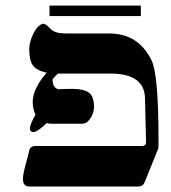

<svg xmlns="http://www.w3.org/2000/svg" viewBox="-20 -679 623 699"><path d="M506.3 -15.1Q500 0 483.9 0H86.4Q63.5 0 63.5 -27.8Q63.5 -43 72.3 -76.2Q86.4 -128.4 86.4 -130.9Q90.3 -147.5 109.4 -147.5H496.6Q511.7 -147.5 511.7 -162.6L507.8 -322.3Q505.4 -411.1 382.3 -411.1H190.4Q171.4 -392.1 171.4 -388.7Q171.4 -359.4 192.9 -354Q218.3 -355.5 243.7 -355.5Q284.2 -355.5 303.2 -342Q322.3 -328.6 322.3 -289.6Q322.3 -269 309.6 -248.8Q296.9 -228.5 277.8 -228.5H167.5Q158.7 -228.5 149.9 -231Q116.7 -197.8 100.1 -198.2Q96.2 -198.2 92.5 -201.4Q88.9 -204.6 88.9 -211.9Q88.9 -226.1 109.4 -261.7Q99.1 -282.2 99.1 -307.1Q99.1 -356.4 149.9 -414.1Q111.8 -422.9 99.1 -441.9Q86.4 -460.9 86.4 -501.5Q86.4 -524.4 100.3 -554.2Q114.3 -584 133.3 -591.8Q142.1 -595.7 156.2 -581.5L165 -572.8Q180.2 -557.6 218.3 -557.1H378.4Q483.9 -557.1 531.7 -459.5Q557.1 -408.7 557.1 -167.5V-154.8Q557.1 -143.6 556.2 -138.2ZM492.7 -620.6H160.2V-658.7H492.7Z"/></svg>

Font: Accordance
Style: Bold
Weight: 700
Version: Version 1.2 (build January 31, 2020) Miklal Software Solutio